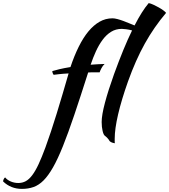

<svg xmlns="http://www.w3.org/2000/svg" viewBox="-208 -850 1090 1237"><path d="M447 -64Q447 -108 468 -187.5Q489 -267 527 -373Q558 -458 586.5 -527.5Q615 -597 643 -654Q625 -659 605.5 -661.5Q586 -664 577 -664Q538 -664 507.5 -645Q477 -626 453 -593.5Q429 -561 410 -519.5Q391 -478 376 -433Q397 -435 419.5 -436Q442 -437 466 -438Q454 -427 445 -409.5Q436 -392 434 -384H404Q393 -384 382 -384Q371 -384 360 -383Q310 -226 270.5 -109Q231 8 197.5 91.5Q164 175 133.5 228.5Q103 282 72.5 312.5Q42 343 8 355Q-26 367 -67 367Q-138 367 -188 319Q-188 312 -184 304Q-180 296 -175 293Q-161 310 -138 319.5Q-115 329 -90 329Q-64 329 -42.5 317.5Q-21 306 -0.5 279Q20 252 40.5 208Q61 164 85 99Q120 3 157.5 -119Q195 -241 234 -377Q196 -375 171 -372Q146 -369 138 -368Q134 -372 131.5 -379Q129 -386 129 -392Q145 -397 174 -404Q203 -411 246 -418Q270 -490 299 -548.5Q328 -607 361.5 -647.5Q395 -688 433.5 -710Q472 -732 517 -732Q530 -732 549 -727Q568 -722 588 -714.5Q608 -707 627 -699Q646 -691 659 -686Q706 -778 750 -830Q762 -828 779.5 -820Q797 -812 814 -802.5Q831 -793 844.5 -783Q858 -773 862 -767Q784 -675 725 -569Q666 -463 617 -326Q575 -208 553 -113.5Q531 -19 531 44Q531 61 531 65Q531 69 532 73Q518 71 508 66Q498 61 495 54Q493 49 484 39.5Q475 30 468 25Q459 19 453 -6.5Q447 -32 447 -64Z"/></svg>

Font: Sweet Mavka Script
Style: Regular
Weight: 500
Designer: Pablo Impallari/Anastassiya Vishnevskaya
Foundry: Pablo Impallari/ Anastassiya Vishnevskaya
Version: Version 2.0/www.impallari.com/   behance.net/sweetcherry